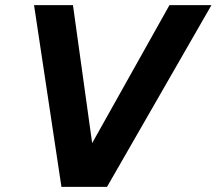

<svg xmlns="http://www.w3.org/2000/svg" viewBox="-20 -730 846 750"><path d="M220 0 113 -710H265L340 -171L642 -710H806L398 0Z"/></svg>

Font: Geist
Style: Bold Italic
Weight: 700
Italic angle: -12°
Designer: Basement.studio, Andrés Briganti, Mateo Zaragoza
Foundry: Basement.studio, Vercel, Andrés Briganti, Guido Ferreyra, Mateo Zaragoza
Version: Version 1.500; ttfautohint (v1.8.4.7-5d5b)